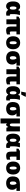

<svg xmlns="http://www.w3.org/2000/svg" viewBox="3362 -4198 1075 7840"><g transform="rotate(90 3900.0 -277.5)"><path d="M305 -138Q330 -138 344 -152.5Q358 -167 364.5 -196Q371 -225 371 -270V-275Q371 -341 356 -377Q341 -413 303 -413Q274 -413 258.5 -377Q243 -341 243 -273Q243 -207 258.5 -172.5Q274 -138 305 -138ZM233 10Q145 10 91.5 -62.5Q38 -135 38 -274Q38 -417 96 -489Q154 -561 247 -561Q300 -561 333 -541Q366 -521 387 -479H395Q399 -496 407 -517Q415 -538 427 -553H597Q590 -532 580.5 -497.5Q571 -463 563.5 -419Q556 -375 556 -324V-199Q556 -164 567 -152Q578 -140 593 -140Q599 -140 607.5 -142Q616 -144 620 -145V-3Q616 0 601.5 3Q587 6 570.5 8Q554 10 544 10Q483 10 448 -8Q413 -26 389 -72H376Q363 -50 342.5 -31Q322 -12 295 -1Q268 10 233 10Z M1308 -140Q1323 -140 1346.5 -145Q1370 -150 1386 -157V-26Q1361 -12 1318 -1Q1275 10 1226 10Q1134 10 1098.5 -37Q1063 -84 1063 -172V-411H970V0H768V-411H655V-492L753 -553H1383V-411H1265V-193Q1265 -165 1278 -152.5Q1291 -140 1308 -140Z M1991 -278Q1991 -209 1973 -155Q1955 -101 1920.5 -64.5Q1886 -28 1836.5 -9Q1787 10 1725 10Q1667 10 1618.5 -9Q1570 -28 1534.5 -64.5Q1499 -101 1479.5 -155Q1460 -209 1460 -278Q1460 -370 1492 -433.5Q1524 -497 1584.5 -530Q1645 -563 1728 -563Q1804 -563 1863.5 -530Q1923 -497 1957 -433.5Q1991 -370 1991 -278ZM1665 -278Q1665 -231 1671 -198Q1677 -165 1690.5 -148.5Q1704 -132 1727 -132Q1750 -132 1762.5 -148.5Q1775 -165 1780.5 -198Q1786 -231 1786 -278Q1786 -325 1780.5 -357Q1775 -389 1762 -405Q1749 -421 1726 -421Q1693 -421 1679 -385Q1665 -349 1665 -278Z M2615 -233Q2615 -162 2583.5 -107Q2552 -52 2491 -21Q2430 10 2341 10Q2259 10 2197.5 -21Q2136 -52 2102 -111.5Q2068 -171 2068 -256Q2068 -353 2098 -419Q2128 -485 2199 -519Q2270 -553 2393 -553H2657V-411H2531Q2577 -379 2596 -335Q2615 -291 2615 -233ZM2273 -257Q2273 -225 2280.5 -198.5Q2288 -172 2303.5 -157Q2319 -142 2343 -142Q2378 -142 2394.5 -174.5Q2411 -207 2411 -262Q2411 -301 2406 -326Q2401 -351 2392 -370.5Q2383 -390 2371 -411H2367Q2318 -411 2295.5 -376.5Q2273 -342 2273 -257Z M3348 -140Q3363 -140 3386.5 -145Q3410 -150 3426 -157V-26Q3401 -12 3358 -1Q3315 10 3266 10Q3174 10 3138.5 -37Q3103 -84 3103 -172V-411H3010V0H2808V-411H2695V-492L2793 -553H3423V-411H3305V-193Q3305 -165 3318 -152.5Q3331 -140 3348 -140Z M3767 -138Q3792 -138 3806 -152.5Q3820 -167 3826.5 -196Q3833 -225 3833 -270V-275Q3833 -341 3818 -377Q3803 -413 3765 -413Q3736 -413 3720.5 -377Q3705 -341 3705 -273Q3705 -207 3720.5 -172.5Q3736 -138 3767 -138ZM3695 10Q3607 10 3553.5 -62.5Q3500 -135 3500 -274Q3500 -417 3558 -489Q3616 -561 3709 -561Q3762 -561 3795 -541Q3828 -521 3849 -479H3857Q3861 -496 3869 -517Q3877 -538 3889 -553H4059Q4052 -532 4042.5 -497.5Q4033 -463 4025.5 -419Q4018 -375 4018 -324V-199Q4018 -164 4029 -152Q4040 -140 4055 -140Q4061 -140 4069.5 -142Q4078 -144 4082 -145V-3Q4078 0 4063.5 3Q4049 6 4032.5 8Q4016 10 4006 10Q3945 10 3910 -8Q3875 -26 3851 -72H3838Q3825 -50 3804.5 -31Q3784 -12 3757 -1Q3730 10 3695 10ZM3723 -622Q3727 -639 3732 -661Q3737 -683 3741.5 -707Q3746 -731 3750 -754Q3754 -777 3756 -795H3930V-782Q3917 -754 3903 -725.5Q3889 -697 3873.5 -668Q3858 -639 3839 -606H3723Z M4692 -233Q4692 -162 4660.5 -107Q4629 -52 4568 -21Q4507 10 4418 10Q4336 10 4274.5 -21Q4213 -52 4179 -111.5Q4145 -171 4145 -256Q4145 -353 4175 -419Q4205 -485 4276 -519Q4347 -553 4470 -553H4734V-411H4608Q4654 -379 4673 -335Q4692 -291 4692 -233ZM4350 -257Q4350 -225 4357.5 -198.5Q4365 -172 4380.5 -157Q4396 -142 4420 -142Q4455 -142 4471.5 -174.5Q4488 -207 4488 -262Q4488 -301 4483 -326Q4478 -351 4469 -370.5Q4460 -390 4448 -411H4444Q4395 -411 4372.5 -376.5Q4350 -342 4350 -257Z M5345 -553V0H5194L5167 -74H5159Q5150 -46 5135.5 -27Q5121 -8 5104.5 1Q5088 10 5071 10Q5047 10 5036.5 0Q5026 -10 5015 -31H5014Q5015 -17 5016.5 3Q5018 23 5019 44Q5020 65 5020 84V240H4818V-553H5020V-253Q5020 -197 5032.5 -169Q5045 -141 5077 -141Q5101 -141 5115 -160.5Q5129 -180 5135 -218Q5141 -256 5141 -311V-553Z M5704 -138Q5729 -138 5743 -152.5Q5757 -167 5763.5 -196Q5770 -225 5770 -270V-275Q5770 -341 5755 -377Q5740 -413 5702 -413Q5673 -413 5657.5 -377Q5642 -341 5642 -273Q5642 -207 5657.5 -172.5Q5673 -138 5704 -138ZM5632 10Q5544 10 5490.5 -62.5Q5437 -135 5437 -274Q5437 -417 5495 -489Q5553 -561 5646 -561Q5699 -561 5732 -541Q5765 -521 5786 -479H5794Q5798 -496 5806 -517Q5814 -538 5826 -553H5996Q5989 -532 5979.5 -497.5Q5970 -463 5962.5 -419Q5955 -375 5955 -324V-199Q5955 -164 5966 -152Q5977 -140 5992 -140Q5998 -140 6006.5 -142Q6015 -144 6019 -145V-3Q6015 0 6000.5 3Q5986 6 5969.5 8Q5953 10 5943 10Q5882 10 5847 -8Q5812 -26 5788 -72H5775Q5762 -50 5741.5 -31Q5721 -12 5694 -1Q5667 10 5632 10Z M6510 -553V-411H6373V-193Q6373 -168 6382.5 -154Q6392 -140 6411 -140Q6433 -140 6453.5 -145.5Q6474 -151 6499 -161V-22Q6471 -9 6433 0Q6395 9 6348 9Q6293 9 6253 -7.5Q6213 -24 6192 -65Q6171 -106 6171 -182V-411H6050V-492L6144 -553Z M7106 -278Q7106 -209 7088 -155Q7070 -101 7035.5 -64.5Q7001 -28 6951.5 -9Q6902 10 6840 10Q6782 10 6733.5 -9Q6685 -28 6649.5 -64.5Q6614 -101 6594.5 -155Q6575 -209 6575 -278Q6575 -370 6607 -433.5Q6639 -497 6699.5 -530Q6760 -563 6843 -563Q6919 -563 6978.5 -530Q7038 -497 7072 -433.5Q7106 -370 7106 -278ZM6780 -278Q6780 -231 6786 -198Q6792 -165 6805.5 -148.5Q6819 -132 6842 -132Q6865 -132 6877.5 -148.5Q6890 -165 6895.5 -198Q6901 -231 6901 -278Q6901 -325 6895.5 -357Q6890 -389 6877 -405Q6864 -421 6841 -421Q6808 -421 6794 -385Q6780 -349 6780 -278Z M7730 -233Q7730 -162 7698.5 -107Q7667 -52 7606 -21Q7545 10 7456 10Q7374 10 7312.5 -21Q7251 -52 7217 -111.5Q7183 -171 7183 -256Q7183 -353 7213 -419Q7243 -485 7314 -519Q7385 -553 7508 -553H7772V-411H7646Q7692 -379 7711 -335Q7730 -291 7730 -233ZM7388 -257Q7388 -225 7395.5 -198.5Q7403 -172 7418.5 -157Q7434 -142 7458 -142Q7493 -142 7509.5 -174.5Q7526 -207 7526 -262Q7526 -301 7521 -326Q7516 -351 7507 -370.5Q7498 -390 7486 -411H7482Q7433 -411 7410.5 -376.5Q7388 -342 7388 -257Z"/></g></svg>

Font: Noto Sans Display Black
Style: Regular
Weight: 900
Designer: Monotype Design Team
Foundry: Monotype Imaging Inc.
Version: Version 2.003